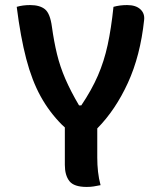

<svg xmlns="http://www.w3.org/2000/svg" viewBox="-20 -729 640 758"><path d="M377 2Q362 5 350 7Q338 9 322 9Q272 9 254 -14Q236 -37 236 -78V-226Q231 -230 225 -236Q175 -286 140.5 -348.5Q106 -411 83.5 -497Q61 -583 46 -702Q70 -709 99 -709Q137 -709 157.5 -692.5Q178 -676 185 -623Q193 -565 205 -515.5Q217 -466 238 -417.5Q259 -369 292 -313H301Q342 -374 366.5 -430.5Q391 -487 405 -551.5Q419 -616 428 -702Q453 -709 482 -709Q516 -709 534 -692.5Q552 -676 549 -650Q534 -509 485 -402Q436 -295 364 -222V-107Q364 -78 367 -51Q370 -24 377 2Z"/></svg>

Font: Recursive Mn Csl St SmB
Style: Regular
Weight: 600
Monospace: yes
Version: Version 1.079;hotconv 1.0.112;makeotfexe 2.5.65598; ttfautoh